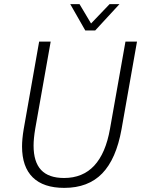

<svg xmlns="http://www.w3.org/2000/svg" viewBox="-20 -902 696 932"><path d="M87 -191Q87 -227 95 -275L170 -700H226L151 -277Q143 -229 143 -195Q143 -116 179.5 -77Q216 -38 291 -38Q472 -38 514 -277L589 -700H645L570 -275Q544 -130 476 -60Q408 10 292 10Q191 10 139 -41Q87 -92 87 -191ZM321 -882H366L422 -788L512 -882H560L442 -754H394Z"/></svg>

Font: Sarabun ExtraLight
Style: Italic
Weight: 275
Italic angle: -10°
Designer: Suppakit Chalermlarp | Katatrad Co.,Ltd.
Foundry: Cadson Demak Co.,Ltd.
Version: Version 1.000; ttfautohint (v1.6)